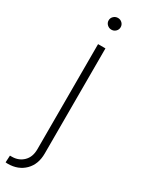

<svg xmlns="http://www.w3.org/2000/svg" viewBox="-254 -736 721 968"><g transform="rotate(30 106.5 -252.5)"><path d="M92 -545.5H134.9V66.4Q134.9 129.6 97.1 167.1Q59.3 204.5 -0.4 204.5Q-3.2 204.5 -6.4 204.4Q-9.6 204.2 -13.8 203.5L-11.7 163.4H-1.1Q39.1 163.4 65.5 137.6Q92 111.9 92 66.4ZM113.3 -642Q99.1 -642 88.6 -652Q78.1 -661.9 78.1 -676.1Q78.1 -690.3 88.6 -700.3Q99.1 -710.2 113.3 -710.2Q127.8 -710.2 138 -700.3Q148.1 -690.3 148.1 -676.1Q148.1 -661.9 138 -652Q127.8 -642 113.3 -642Z"/></g></svg>

Font: Inter Extra Light BETA
Style: Regular
Weight: 200
Designer: Rasmus Andersson
Foundry: rsms
Version: Version 3.011;git-f93a4a705